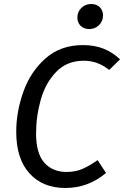

<svg xmlns="http://www.w3.org/2000/svg" viewBox="-20 -926 619 958"><path d="M579 -630 525 -577Q494 -601 463.5 -612Q433 -623 398 -623Q314 -623 260.5 -567.5Q207 -512 183.5 -429Q160 -346 160 -260Q160 -161 201 -114.5Q242 -68 312 -68Q357 -68 392 -83.5Q427 -99 467 -127L509 -63Q420 12 306 12Q193 12 127 -61Q61 -134 61 -268Q61 -368 96.5 -468Q132 -568 207 -634.5Q282 -701 394 -701Q452 -701 497 -683Q542 -665 579 -630ZM366 -838Q366 -867 386 -886.5Q406 -906 435 -906Q462 -906 478 -890Q494 -874 494 -849Q494 -820 474 -800.5Q454 -781 425 -781Q398 -781 382 -797.5Q366 -814 366 -838Z"/></svg>

Font: Fira Sans
Style: Italic
Weight: 400
Italic angle: -8°
Designer: bBox Type GmbH & Carrois Corporate GbR & Edenspiekermann AG
Foundry: bBox Type GmbH & Carrois Corporate GbR & Edenspiekermann AG
Version: Version 4.301